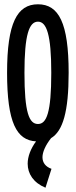

<svg xmlns="http://www.w3.org/2000/svg" viewBox="-20 -648 353 895"><path d="M220 139C192 129 178 110 178 85C178 61 192 29 218 -4C273 -37 300 -127 300 -309C300 -541 254 -628 157 -628C60 -628 13 -541 13 -309C13 -77 57 6 148 11C123 45 109 82 109 115C109 162 136 204 192 227ZM157 -70C116 -70 94 -122 94 -309C94 -487 116 -547 157 -547C197 -547 219 -487 219 -309C219 -122 197 -70 157 -70Z"/></svg>

Font: Inconsolata ExtraCondensed
Style: Bold
Weight: 700
Width: 2
Monospace: yes
Designer: Raph Levien, Cyreal, Brenton Simpson
Foundry: Raph Levien, Cyreal, Google
Version: Version 3.100